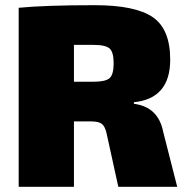

<svg xmlns="http://www.w3.org/2000/svg" viewBox="-20 -720 716 740"><path d="M663 0H436L391 -205Q385 -233 372.5 -242.5Q360 -252 332 -252H265V0H52V-690Q154 -700 345 -700Q501 -700 568.5 -654Q636 -608 636 -490Q636 -340 496 -326V-320Q590 -308 609 -212ZM265 -405H340Q387 -405 402.5 -419Q418 -433 418 -476Q418 -519 402.5 -533Q387 -547 340 -547H265Z"/></svg>

Font: Exo 2.0 Black
Style: Regular
Weight: 900
Designer: Natanael Gama
Version: Version 1.001;PS 001.001;hotconv 1.0.70;makeotf.lib2.5.58329